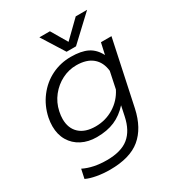

<svg xmlns="http://www.w3.org/2000/svg" viewBox="-215 -825 1086 1185"><g transform="rotate(-30 328.0 -233.0)"><path d="M249 -696H324L391 -582L508 -696H589L417 -535H350ZM53 200 67 135Q135 169 232 169Q334 169 388 125Q442 81 461 -10L476 -81Q432 -32 377.5 -8.5Q323 15 249 15Q189 15 142.5 -9Q96 -33 70 -77Q44 -121 44 -180Q44 -208 50 -239Q66 -315 110.5 -373.5Q155 -432 218.5 -463.5Q282 -495 356 -495Q430 -495 474.5 -472.5Q519 -450 545 -399L563 -480H638L540 -20Q513 104 437.5 167Q362 230 219 230Q171 230 126.5 222Q82 214 53 200ZM497 -181 522 -300Q515 -364 473.5 -398.5Q432 -433 359 -433Q306 -433 257.5 -408.5Q209 -384 174 -340Q139 -296 127 -239Q121 -211 121 -187Q121 -121 161.5 -83.5Q202 -46 276 -46Q347 -46 406 -82Q465 -118 497 -181Z"/></g></svg>

Font: Prompt Light
Style: Italic
Weight: 300
Italic angle: -12°
Designer: Katatrad Team
Foundry: CadsonDemak
Version: Version 1.000